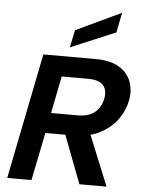

<svg xmlns="http://www.w3.org/2000/svg" viewBox="-63 -1016 783 1065"><g transform="rotate(5 329.0 -484.0)"><path d="M516 -484Q522 -516 514 -539Q506 -562 482.5 -574.5Q459 -587 419 -587H270L229 -380H378Q438 -380 472 -408Q506 -436 516 -484ZM446 -700Q530 -700 579.5 -670.5Q629 -641 647 -591.5Q665 -542 653 -484Q643 -432 608 -382Q573 -332 511 -299.5Q449 -267 360 -267H207L153 0H18L158 -700ZM444 -312 571 0H420L301 -312ZM573 -968 551 -857 301 -752 321 -849Z"/></g></svg>

Font: Albert Sans
Style: Bold Italic
Weight: 700
Italic angle: -11.25°
Designer: Andreas Rasmussen
Foundry: a.Foundry
Version: Version 1.025